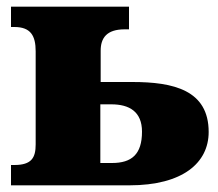

<svg xmlns="http://www.w3.org/2000/svg" viewBox="-20 -556 654 576"><path d="M368 0C529 0 606 -68 606 -160C606 -286 500 -310 377 -310H282V-404C282 -442 300 -468 354 -468H367V-536H13V-475H23C72 -475 87 -449 87 -402V-123C87 -83 75 -61 23 -61H13V0ZM281 -67V-243H314C368 -243 406 -221 406 -161C406 -93 375 -67 316 -67Z"/></svg>

Font: UArctic Serif Black
Style: Regular
Weight: 900
Designer: Customization by Puisto advertising & original work Monotype Design Team
Foundry: Monotype Imaging Inc.
Version: Version 2.004